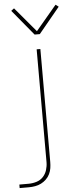

<svg xmlns="http://www.w3.org/2000/svg" viewBox="-79 -784 442 1032"><g transform="rotate(-5 142.0 -267.5)"><path d="M-16 215V196H34Q56 196 77 189.5Q98 183 112.5 167.5Q127 152 133.5 131Q140 110 140 89V-520H160V89Q160 106 157.5 122.5Q155 139 147.5 154.5Q140 170 127.5 182Q115 194 100 201.5Q85 209 68 212Q51 215 34 215ZM136 -600 22 -738 38 -750 150 -617 262 -750 278 -738 164 -600Z"/></g></svg>

Font: Iosevka Aile Thin
Style: Regular
Weight: 100
Designer: Belleve Invis
Foundry: Belleve Invis
Version: Version 31.1.0; ttfautohint (v1.8.4)